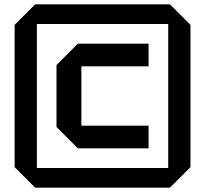

<svg xmlns="http://www.w3.org/2000/svg" viewBox="-20 -760 940 880"><path d="M239 -178V-462L337 -560H661V-456H353V-184H661V-80H337ZM47 6V-646L141 -740H759L853 -646V6L759 100H141ZM149 -650V10H751V-650Z"/></svg>

Font: Tektur Medium
Style: Regular
Weight: 500
Designer: Adam Jagosz
Foundry: Adam Jagosz
Version: Version 1.005;gftools[0.9.30]